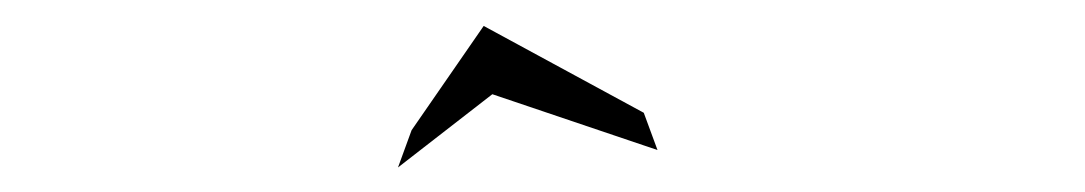

<svg xmlns="http://www.w3.org/2000/svg" viewBox="-20 -702 853 151"><path d="M293 -570.3 303.7 -599.6 360.4 -681.6 486.3 -613.3 497.1 -584 367.2 -627.9Z"/></svg>

Font: Meie Script
Style: Regular
Weight: 400
Version: Version 1.001